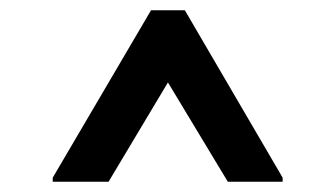

<svg xmlns="http://www.w3.org/2000/svg" viewBox="-20 -747 656 375"><path d="M83 -392V-400L275 -727H341L532 -400V-392H425L308 -586L192 -392Z"/></svg>

Font: Kufam SemiBold
Style: Regular
Weight: 600
Designer: Wael Morcos, Artur Schmal
Foundry: Original Type
Version: Version 1.300; ttfautohint (v1.8.3)